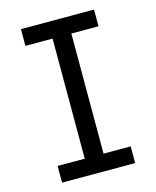

<svg xmlns="http://www.w3.org/2000/svg" viewBox="-111 -812 722 888"><g transform="rotate(-15 250.0 -367.5)"><path d="M75 0V-80H205V-655H75V-735H425V-655H295V-80H425V0Z"/></g></svg>

Font: Iosevka Curly Slab Medium
Style: Regular
Weight: 500
Monospace: yes
Designer: Belleve Invis
Foundry: Belleve Invis
Version: Version 22.1.2; ttfautohint (v1.8.4)